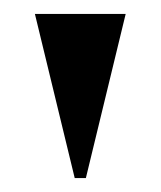

<svg xmlns="http://www.w3.org/2000/svg" viewBox="-20 -734 230 275"><path d="M87 -479H103L160 -714H30Z"/></svg>

Font: Noto Serif Display
Style: Bold
Weight: 700
Designer: Monotype Design Team
Foundry: Monotype Imaging Inc.
Version: Version 2.009